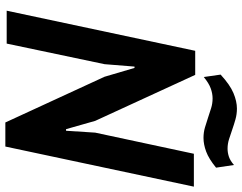

<svg xmlns="http://www.w3.org/2000/svg" viewBox="-114 -787 906 718"><g transform="rotate(90 339.0 -428.0)"><path d="M267 -366 234 -478H229L220 -366L143 0H20L170 -705H260L432 -331L463 -222H469L476 -331L555 -700H678L528 5H438ZM259 -800Q297 -835 328 -848Q359 -861 386 -861Q407 -861 426.5 -855.5Q446 -850 464.5 -843.5Q483 -837 500.5 -831.5Q518 -826 536 -826Q551 -826 566 -831Q581 -836 597 -850L607 -783Q574 -756 547 -746Q520 -736 496 -736Q475 -736 456.5 -741.5Q438 -747 420 -753Q402 -759 384.5 -764.5Q367 -770 348 -770Q330 -770 310.5 -763Q291 -756 268 -737Z"/></g></svg>

Font: PT Sans
Style: Bold Italic
Weight: 700
Italic angle: -12°
Designer: A.Korolkova, O.Umpeleva, V.Yefimov
Foundry: ParaType Ltd
Version: Version 2.003W OFL